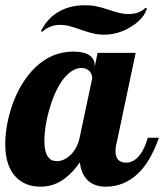

<svg xmlns="http://www.w3.org/2000/svg" viewBox="-33 -700 621 726"><path d="M273.4 -587.4Q245.6 -597.2 228.8 -601.6Q211.9 -606 193.4 -606Q156.2 -606 127.4 -580.1L121.6 -582Q145.5 -630.4 188.2 -655.3Q231 -680.2 288.6 -680.2Q312.5 -680.2 332 -676Q351.6 -671.9 376.5 -663.6Q402.8 -654.8 418.5 -650.9Q434.1 -647 453.6 -647Q472.7 -647 489 -652.8Q505.4 -658.7 516.6 -669.9L522.5 -668.9Q518.6 -651.4 503.7 -633.5Q488.8 -615.7 466.8 -601.6Q444.3 -586.4 416.5 -577.6Q388.7 -568.8 361.3 -568.8Q338.9 -568.8 319.3 -573.5Q299.8 -578.1 273.4 -587.4ZM27.8 -29.8Q-13.2 -71.8 -13.2 -154.8Q-13.2 -189.9 -6.1 -229Q1 -268.1 14.6 -306.2Q45.9 -392.1 100.1 -444.8Q162.6 -504.9 244.1 -504.9Q284.7 -504.9 304.9 -491Q325.2 -477.1 325.2 -454.1V-446.8L335.9 -500H480L408.2 -160.2Q403.8 -145.5 403.8 -127.9Q403.8 -85 444.8 -85Q472.2 -85 494.6 -112.8Q513.7 -136.2 525.9 -179.2H567.9Q541 -103 502.9 -58.6Q470.7 -22 430.2 -5.9Q400.4 5.9 367.2 5.9Q324.7 5.9 299.6 -17.3Q274.4 -40.5 269 -85.9Q240.7 -45.9 209.5 -23.4Q169.4 5.9 120.1 5.9Q63 5.9 27.8 -29.8ZM232.9 -113.3Q259.3 -138.7 268.1 -179.2L315.9 -404.8Q315.9 -409.7 313.7 -416.3Q311.5 -422.9 307.6 -428.7Q295.9 -442.9 274.9 -442.9Q254.9 -442.9 236.1 -429.7Q217.3 -416.5 200.7 -393.1Q171.4 -350.6 152.3 -282.2Q143.6 -252 139.2 -222.4Q134.8 -192.9 134.8 -168.9Q134.8 -119.1 153.3 -101.6Q159.7 -94.7 167.5 -92.8Q175.3 -90.8 185.1 -90.8Q196.3 -90.8 208.7 -96.7Q221.2 -102.5 232.9 -113.3Z"/></svg>

Font: Pattaya
Style: Regular
Weight: 400
Designer: Pablo Impallari / Thai characters Designed by Thanarat Vachiruckul and Suppakit Chalermlarp
Foundry: Pablo Impallari
Version: Version 1.007;September 16, 2023;FontCreator 15.0.0.2934 64-